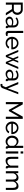

<svg xmlns="http://www.w3.org/2000/svg" viewBox="3512 -4282 995 8059"><g transform="rotate(90 4009.5 -252.5)"><path d="M85 0V-710H389.2Q436 -710 475.6 -690.4Q515.1 -670.9 543.5 -638.4Q571.8 -606 587.9 -565.4Q604 -524.9 604 -482.9Q604 -445.8 593.5 -411.4Q583 -377 563.5 -348.9Q543.9 -320.8 516.4 -300.8Q488.8 -280.8 455.1 -272L627 0H524.9L362.8 -254.9H174.8V0ZM174.8 -335H390.1Q418 -335 440.4 -346.9Q462.9 -358.9 479 -379.4Q495.1 -399.9 504.2 -427Q513.2 -454.1 513.2 -482.9Q513.2 -512.7 502.7 -539.3Q492.2 -565.9 474.6 -586.4Q457 -606.9 433.6 -618.4Q410.2 -629.9 383.8 -629.9H174.8Z M678.7 -152.8Q678.7 -189 694.8 -218.5Q710.9 -248 740.5 -269Q770 -290 810.5 -302Q851.1 -314 898.9 -314Q937 -314 976.1 -306.9Q1015.1 -299.8 1044.9 -288.1V-330.1Q1044.9 -394 1009 -430.4Q973.1 -466.8 906.7 -466.8Q827.6 -466.8 740.7 -405.8L711.9 -462.9Q813 -530.8 915 -530.8Q1018.1 -530.8 1075.4 -475.8Q1132.8 -420.9 1132.8 -320.8V-107.9Q1132.8 -77.1 1161.1 -76.2V0Q1147 2 1137.9 2.9Q1128.9 3.9 1119.1 3.9Q1093.3 3.9 1077.6 -11.5Q1062 -26.9 1059.1 -48.8L1057.1 -85.9Q1022 -39.1 968.5 -14.6Q915 9.8 854 9.8Q816.9 9.8 784.9 -2.7Q752.9 -15.1 729.5 -37.1Q706.1 -59.1 692.4 -88.6Q678.7 -118.2 678.7 -152.8ZM762.7 -160.2Q762.7 -138.2 771.2 -119.1Q779.8 -100.1 795.4 -85.9Q811 -71.8 832 -64Q853 -56.2 877 -56.2Q923.8 -56.2 964.4 -73.5Q1004.9 -90.8 1025.9 -120.1Q1044.9 -139.2 1044.9 -159.2V-235.8Q981 -260.7 912.1 -261.2Q846.2 -261.2 804.4 -233.2Q762.7 -205.1 762.7 -160.2Z M1275.9 -103V-730H1363.8V-134.8Q1363.8 -106 1379.2 -89.6Q1394.5 -73.2 1422.9 -73.2Q1434.1 -73.2 1449 -76.7Q1463.9 -80.1 1476.6 -85L1490.7 -14.2Q1468.8 -5.4 1438.7 0.7Q1408.7 6.8 1385.7 6.8Q1335 6.8 1305.4 -22Q1275.9 -50.8 1275.9 -103Z M1524.4 -261.2Q1524.4 -316.4 1543.9 -365.2Q1563.5 -414.1 1598.9 -450.9Q1634.3 -487.8 1683.3 -509.3Q1732.4 -530.8 1791.5 -530.8Q1850.6 -530.8 1898.9 -508.8Q1947.3 -486.8 1981.2 -450.4Q2015.1 -414.1 2033.7 -365.5Q2052.2 -316.9 2052.2 -265.1Q2052.2 -253.9 2051.8 -244.9Q2051.3 -235.8 2050.3 -231H1617.2Q1620.1 -191.9 1635.3 -159.9Q1650.4 -127.9 1674.3 -105Q1698.2 -82 1728.8 -69.1Q1759.3 -56.2 1793.5 -56.2Q1817.4 -56.2 1840.3 -62.5Q1863.3 -68.8 1883.3 -79.8Q1903.3 -90.8 1918.7 -106.9Q1934.1 -123 1942.4 -143.1L2018.1 -122.1Q2004.9 -93.3 1982.7 -69.1Q1960.4 -44.9 1930.9 -27.3Q1901.4 -9.8 1865.2 0Q1829.1 9.8 1790 9.8Q1731 9.8 1682.1 -11.7Q1633.3 -33.2 1598.4 -70.1Q1563.5 -106.9 1543.9 -156.5Q1524.4 -206.1 1524.4 -261.2ZM1615.2 -295.9H1969.2Q1966.3 -333 1950.7 -364.5Q1935.1 -396 1911.6 -418Q1888.2 -439.9 1857.2 -452.4Q1826.2 -464.8 1791.5 -464.8Q1756.3 -464.8 1725.3 -452.4Q1694.3 -439.9 1670.9 -417.5Q1647.5 -395 1632.8 -364Q1618.2 -333 1615.2 -295.9Z M2076.2 -522H2160.2L2339.8 -86.9L2427.7 -304.2L2337.9 -521H2411.1L2475.1 -354L2539.1 -521H2611.8L2522.9 -304.2L2610.8 -86.9L2790 -522H2875L2652.8 0H2580.1L2475.1 -254.9L2371.1 0H2297.9Z M2902.3 -152.8Q2902.3 -189 2918.5 -218.5Q2934.6 -248 2964.1 -269Q2993.7 -290 3034.2 -302Q3074.7 -314 3122.6 -314Q3160.6 -314 3199.7 -306.9Q3238.8 -299.8 3268.6 -288.1V-330.1Q3268.6 -394 3232.7 -430.4Q3196.8 -466.8 3130.4 -466.8Q3051.3 -466.8 2964.4 -405.8L2935.5 -462.9Q3036.6 -530.8 3138.7 -530.8Q3241.7 -530.8 3299.1 -475.8Q3356.4 -420.9 3356.4 -320.8V-107.9Q3356.4 -77.1 3384.8 -76.2V0Q3370.6 2 3361.6 2.9Q3352.5 3.9 3342.8 3.9Q3316.9 3.9 3301.3 -11.5Q3285.6 -26.9 3282.7 -48.8L3280.8 -85.9Q3245.6 -39.1 3192.1 -14.6Q3138.7 9.8 3077.6 9.8Q3040.5 9.8 3008.5 -2.7Q2976.6 -15.1 2953.1 -37.1Q2929.7 -59.1 2916 -88.6Q2902.3 -118.2 2902.3 -152.8ZM2986.3 -160.2Q2986.3 -138.2 2994.9 -119.1Q3003.4 -100.1 3019 -85.9Q3034.7 -71.8 3055.7 -64Q3076.7 -56.2 3100.6 -56.2Q3147.5 -56.2 3188 -73.5Q3228.5 -90.8 3249.5 -120.1Q3268.6 -139.2 3268.6 -159.2V-235.8Q3204.6 -260.7 3135.7 -261.2Q3069.8 -261.2 3028.1 -233.2Q2986.3 -205.1 2986.3 -160.2Z M3421.4 -522H3512.2L3689.9 -79.1L3852.1 -522H3936L3682.1 137.2Q3668 172.4 3635.5 198.7Q3603 225.1 3546.4 225.1Q3537.6 225.1 3527.8 224.1Q3518.1 223.1 3504.4 220.2V142.1Q3517.6 144 3530.3 145Q3543 146 3550.3 146Q3562.5 146 3571.8 140.4Q3581.1 134.8 3590.6 118.9Q3600.1 103 3612.1 74.5Q3624 45.9 3642.1 0Z M4265.1 0V-710H4360.4L4617.2 -249L4875 -710H4969.2V0H4879.4V-548.8L4643.1 -127.9H4592.3L4355 -548.8V0Z M5081.1 -261.2Q5081.1 -316.4 5100.6 -365.2Q5120.1 -414.1 5155.5 -450.9Q5190.9 -487.8 5240 -509.3Q5289.1 -530.8 5348.1 -530.8Q5407.2 -530.8 5455.6 -508.8Q5503.9 -486.8 5537.8 -450.4Q5571.8 -414.1 5590.3 -365.5Q5608.9 -316.9 5608.9 -265.1Q5608.9 -253.9 5608.4 -244.9Q5607.9 -235.8 5606.9 -231H5173.8Q5176.8 -191.9 5191.9 -159.9Q5207 -127.9 5231 -105Q5254.9 -82 5285.4 -69.1Q5315.9 -56.2 5350.1 -56.2Q5374 -56.2 5397 -62.5Q5419.9 -68.8 5439.9 -79.8Q5460 -90.8 5475.3 -106.9Q5490.7 -123 5499 -143.1L5574.7 -122.1Q5561.5 -93.3 5539.3 -69.1Q5517.1 -44.9 5487.5 -27.3Q5458 -9.8 5421.9 0Q5385.7 9.8 5346.7 9.8Q5287.6 9.8 5238.8 -11.7Q5189.9 -33.2 5155 -70.1Q5120.1 -106.9 5100.6 -156.5Q5081.1 -206.1 5081.1 -261.2ZM5171.9 -295.9H5525.9Q5522.9 -333 5507.3 -364.5Q5491.7 -396 5468.3 -418Q5444.8 -439.9 5413.8 -452.4Q5382.8 -464.8 5348.1 -464.8Q5313 -464.8 5282 -452.4Q5251 -439.9 5227.5 -417.5Q5204.1 -395 5189.5 -364Q5174.8 -333 5171.9 -295.9Z M5672.9 -259.8Q5672.9 -314.9 5690.2 -364.5Q5707.5 -414.1 5739 -450.9Q5770.5 -487.8 5814.2 -509.3Q5857.9 -530.8 5909.7 -530.8Q5972.7 -530.8 6022.2 -497.8Q6071.8 -464.8 6100.6 -418V-730H6189V-107.9Q6189 -77.1 6216.8 -76.2V0Q6202.6 2 6194.1 2.9Q6185.5 3.9 6177.7 3.9Q6151.9 3.9 6132.3 -13.4Q6112.8 -30.8 6112.8 -54.2V-98.1Q6082 -47.4 6030.5 -18.8Q5979 9.8 5921.9 9.8Q5867.7 9.8 5821.8 -12.2Q5775.9 -34.2 5742.9 -71Q5710 -107.9 5691.4 -157Q5672.9 -206.1 5672.9 -259.8ZM5763.7 -258.8Q5763.7 -219.7 5777.6 -184.3Q5791.5 -148.9 5815.7 -123Q5839.8 -97.2 5872.3 -81.5Q5904.8 -65.9 5942.9 -65.9Q5966.8 -65.9 5992.2 -75Q6017.6 -84 6040 -100.1Q6062.5 -116.2 6079.1 -137.7Q6095.7 -159.2 6100.6 -183.1V-333Q6091.8 -357.9 6073.7 -380.4Q6055.7 -402.8 6033.2 -419.4Q6010.7 -436 5985.4 -445.6Q5960 -455.1 5934.6 -455.1Q5895.5 -455.1 5864 -438.5Q5832.5 -421.9 5810.1 -394.5Q5787.6 -367.2 5775.6 -331.5Q5763.7 -295.9 5763.7 -258.8Z M6335.4 0V-522H6423.8V0ZM6335.4 -620.1V-730H6423.8V-620.1Z M6560.5 -209V-522H6648.4V-226.1Q6648.4 -65.9 6759.8 -65.9Q6814 -65.9 6861.3 -100.3Q6908.7 -134.8 6931.6 -194.8V-522H7019.5V-107.9Q7019.5 -77.1 7047.9 -76.2V0Q7032.7 2 7024.2 2.4Q7015.6 2.9 7007.8 2.9Q6981.9 2.9 6964.4 -12.5Q6946.8 -27.8 6945.8 -50.8L6943.8 -111.8Q6908.7 -52.7 6851.6 -21.5Q6794.4 9.8 6726.6 9.8Q6644.5 9.8 6602.5 -45.2Q6560.5 -100.1 6560.5 -209Z M7166 0V-522H7246.1V-410.2Q7278.3 -468.3 7329.3 -499.5Q7380.4 -530.8 7444.3 -530.8Q7510.3 -530.8 7548.8 -495.4Q7587.4 -460 7596.2 -403.8Q7666 -530.8 7795.4 -530.8Q7840.3 -530.8 7870.8 -514.4Q7901.4 -498 7919.2 -468.5Q7937 -439 7945.1 -398.9Q7953.1 -358.9 7953.1 -312V0H7865.2V-292Q7865.2 -374 7838.6 -413.1Q7812 -452.1 7760.3 -452.1Q7706.1 -452.1 7663.6 -413.6Q7621.1 -375 7603 -314V0H7515.1V-292Q7515.1 -376 7489.3 -414.1Q7463.4 -452.1 7411.1 -452.1Q7357.9 -452.1 7314.9 -414.6Q7272 -377 7254.4 -314.9V0Z"/></g></svg>

Font: Raleway Medium
Style: Regular
Weight: 500
Designer: Matt McInerney, Pablo Impallari, Rodrigo Fuenzalida
Foundry: Matt McInerney, Pablo Impallari, Rodrigo Fuenzalida
Version: Version 3.000g; ttfautohint (v1.5) -l 8 -r 28 -G 28 -x 14 -D